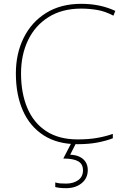

<svg xmlns="http://www.w3.org/2000/svg" viewBox="-20 -744 654 1004"><path d="M386 10Q280 10 208 -36.5Q136 -83 99.5 -166Q63 -249 63 -360Q63 -464 104 -546.5Q145 -629 221.5 -676.5Q298 -724 405 -724Q454 -724 498 -715Q542 -706 583 -687L573 -662Q530 -685 488 -692Q446 -699 405 -699Q305 -699 234.5 -655Q164 -611 127 -534.5Q90 -458 90 -360Q90 -257 123 -179Q156 -101 222 -58Q288 -15 386 -15Q444 -15 489 -23Q534 -31 570 -44V-21Q537 -8 491 1Q445 10 386 10ZM439 145Q439 188 407 214Q375 240 326 240Q307 240 293.5 238.5Q280 237 269 234V210Q282 214 294.5 215Q307 216 326 216Q364 216 389 198Q414 180 414 146Q414 114 389 99.5Q364 85 311 85L355 0H380L347 65Q376 66 396.5 76Q417 86 428 103.5Q439 121 439 145Z"/></svg>

Font: Noto Sans Symbols Thin
Style: Regular
Weight: 250
Version: Version 2.002